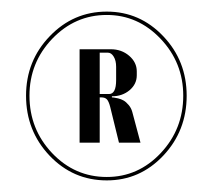

<svg xmlns="http://www.w3.org/2000/svg" viewBox="-20 -748 367 331"><path d="M164.1 -437Q106 -437 65.4 -479.7Q24.9 -522.5 24.9 -583Q24.9 -643.1 65.7 -685.5Q106.4 -728 164.1 -728Q221.2 -728 261.5 -685.5Q301.8 -643.1 301.8 -583Q301.8 -522.5 261.5 -479.7Q221.2 -437 164.1 -437ZM164.1 -442.9Q218.3 -442.9 257.1 -484.1Q295.9 -525.4 295.9 -583Q295.9 -640.1 256.8 -681.2Q217.8 -722.2 164.1 -722.2Q109.4 -722.2 70.1 -681.2Q30.8 -640.1 30.8 -583Q30.8 -525.4 69.8 -484.1Q108.9 -442.9 164.1 -442.9ZM117.2 -663.1H170.9Q189.5 -663.1 202.6 -651.9Q215.8 -640.6 215.8 -625V-618.2Q215.8 -603 203.4 -592.5Q190.9 -582 172.9 -582V-580.1Q174.3 -580.1 176.3 -579.8Q178.2 -579.6 183.6 -578.4Q189 -577.1 193.1 -574.7Q197.3 -572.3 201.7 -567.1Q206.1 -562 208 -555.2L222.2 -502H185.1L169.9 -564Q167.5 -573.2 164.3 -576.7Q161.1 -580.1 154.8 -580.1H151.9V-502H117.2ZM151.9 -657.2V-585.9H168Q180.2 -585.9 180.2 -609.9V-632.8Q180.2 -643.6 176 -650.4Q171.9 -657.2 166 -657.2Z"/></svg>

Font: Moniqa Black Display
Style: Regular
Weight: 900
Designer: Rajesh Rajput
Foundry: Rajesh Rajput
Version: Version 1.000